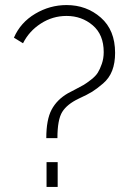

<svg xmlns="http://www.w3.org/2000/svg" viewBox="-20 -739 513 759"><path d="M207 -193H163Q163 -266 184 -305.5Q205 -345 248 -370Q255 -374 277.5 -385.5Q300 -397 311 -403.5Q322 -410 340 -424Q358 -438 366.5 -451.5Q375 -465 382.5 -486.5Q390 -508 390 -533Q390 -602 346.5 -639Q303 -676 243 -676Q188 -676 141.5 -646Q95 -616 71 -568L35 -590Q61 -650 119 -684.5Q177 -719 243 -719Q322 -719 378.5 -669.5Q435 -620 435 -530Q435 -490 423.5 -460Q412 -430 387.5 -409Q363 -388 344.5 -376.5Q326 -365 291 -349Q245 -327 226 -296.5Q207 -266 207 -193ZM208 0H164V-98H208Z"/></svg>

Font: Raleway
Style: Light
Weight: 300
Designer: Matt McInerney, Pablo Impallari, Rodrigo Fuenzalida
Foundry: Matt McInerney, Pablo Impallari, Rodrigo Fuenzalida
Version: Version 3.000